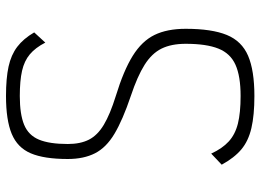

<svg xmlns="http://www.w3.org/2000/svg" viewBox="-134 -720 868 640"><g transform="rotate(-90 300.0 -400.0)"><path d="M300 14Q236 14 193 4Q150 -6 122 -29.5Q94 -53 71 -95L108 -130Q125 -93 148.5 -71.5Q172 -50 208 -41Q244 -32 300 -32Q366 -32 404 -49Q442 -66 458 -106Q474 -146 474 -215Q474 -263 458 -295.5Q442 -328 404 -352Q366 -376 300 -398Q220 -425 174 -452.5Q128 -480 109 -517.5Q90 -555 90 -608Q90 -687 109 -731.5Q128 -776 174 -795Q220 -814 300 -814Q359 -814 398 -805.5Q437 -797 464 -776.5Q491 -756 512 -720L478 -683Q461 -716 439 -734.5Q417 -753 384 -760.5Q351 -768 300 -768Q239 -768 204 -753.5Q169 -739 154.5 -704Q140 -669 140 -608Q140 -566 154.5 -537.5Q169 -509 204 -488Q239 -467 300 -448Q385 -422 434 -391.5Q483 -361 503.5 -319Q524 -277 524 -215Q524 -128 503.5 -78Q483 -28 434 -7Q385 14 300 14Z"/></g></svg>

Font: Victor Mono Thin
Style: Regular
Weight: 100
Monospace: yes
Designer: Rune Bjørnerås
Version: Version 1.561;gftools[0.9.30]